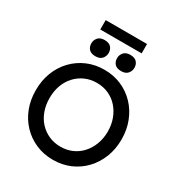

<svg xmlns="http://www.w3.org/2000/svg" viewBox="-230 -1166 1243 1331"><g transform="rotate(30 391.0 -501.0)"><path d="M48 -350Q48 -428 73.5 -493.5Q99 -559 145.5 -607.5Q192 -656 254.5 -683Q317 -710 391 -710Q465 -710 527.5 -683Q590 -656 636.5 -607Q683 -558 708.5 -492.5Q734 -427 734 -350Q734 -273 708.5 -207.5Q683 -142 636.5 -93Q590 -44 527.5 -17Q465 10 391 10Q317 10 254.5 -17Q192 -44 145.5 -92.5Q99 -141 73.5 -206.5Q48 -272 48 -350ZM624 -350Q624 -405 606.5 -451.5Q589 -498 558 -532.5Q527 -567 484.5 -586Q442 -605 391 -605Q340 -605 297.5 -586Q255 -567 223.5 -533Q192 -499 175 -452.5Q158 -406 158 -350Q158 -295 175 -248Q192 -201 223.5 -167Q255 -133 297.5 -114Q340 -95 391 -95Q442 -95 484.5 -114Q527 -133 558 -167.5Q589 -202 606.5 -248.5Q624 -295 624 -350ZM425 -824Q425 -849 442 -869Q459 -889 494 -889Q529 -889 546 -871Q563 -853 563 -824Q563 -799 546 -779Q529 -759 494 -759Q459 -759 442 -777Q425 -795 425 -824ZM219 -824Q219 -849 236 -869Q253 -889 288 -889Q323 -889 340 -871Q357 -853 357 -824Q357 -799 340 -779Q323 -759 288 -759Q253 -759 236 -777Q219 -795 219 -824ZM225 -937V-1012H556V-937Z"/></g></svg>

Font: Mach
Style: Regular
Weight: 400
Version: Version 1.002